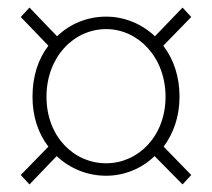

<svg xmlns="http://www.w3.org/2000/svg" viewBox="-20 -617 561 508"><path d="M58 -129 130 -204C165 -171 211 -152 261 -152C309 -152 355 -171 389 -204L463 -129L486 -154L413 -229C439 -264 455 -309 455 -361C455 -415 439 -461 412 -496L486 -572L463 -597L390 -521C355 -554 309 -573 261 -573C211 -573 165 -554 131 -521L58 -597L35 -572L108 -496C81 -461 66 -415 66 -361C66 -309 81 -264 108 -229L35 -154ZM261 -185C175 -185 103 -256 103 -361C103 -466 175 -540 261 -540C345 -540 418 -466 418 -361C418 -256 345 -185 261 -185Z"/></svg>

Font: Genne Gothic ExtraLight
Style: Regular
Weight: 250
Designer: Ryoko NISHIZUKA (kana & ideographs); Paul D. Hunt (Latin, Greek & Cyrillic); Wenlong ZHANG (bopomofo); Sandoll Communica
Foundry: Adobe Systems Incorporated
Version: Version 1.004;PS 1.004;hotconv 16.6.51;makeotf.lib2.5.65220